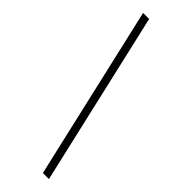

<svg xmlns="http://www.w3.org/2000/svg" viewBox="-370 -818 1211 1211"><g transform="rotate(45 235.5 -212.5)"><path d="M129 -793 396 368H342L75 -793Z"/></g></svg>

Font: Noto Sans Kannada SemiCondensed Light
Style: Regular
Weight: 300
Width: 4
Designer: Jelle Bosma - Monotype Design Team
Foundry: Monotype Imaging Inc.
Version: Version 2.005; ttfautohint (v1.8.4.7-5d5b)